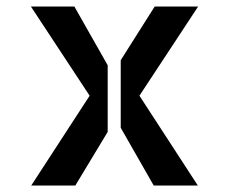

<svg xmlns="http://www.w3.org/2000/svg" viewBox="-20 -571 704 591"><path d="M75.2 -550.8H209L311.5 -370.1V-165L211.9 0H76.2L255.9 -276.4ZM589.8 -550.8 409.2 -276.4 588.9 0H453.1L351.6 -177.7V-385.7L456.1 -550.8Z"/></svg>

Font: Allerta
Style: Stencil
Weight: 400
Designer: Matt McInerney
Foundry: Matt McInerney
Version: Version 1.0